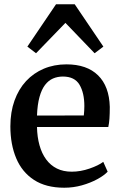

<svg xmlns="http://www.w3.org/2000/svg" viewBox="-20 -867 564 898"><path d="M280.5 11Q195 11 139 -25.5Q83 -62 55.8 -126.8Q28.5 -191.5 28.5 -276Q28.5 -343 47.8 -396.5Q67 -450 102 -487.8Q137 -525.5 185.2 -545.8Q233.5 -566 290.5 -566Q386.5 -566 438.8 -514.5Q491 -463 493.5 -367Q493.5 -336 492 -313.2Q490.5 -290.5 486.5 -273H153Q154 -226 164.8 -187.5Q175.5 -149 196 -121.2Q216.5 -93.5 246.2 -78.8Q276 -64 315.5 -64Q356.5 -64 398.5 -78.5Q440.5 -93 463 -110L483.5 -64Q466.5 -46 434.8 -28.8Q403 -11.5 363 -0.2Q323 11 280.5 11ZM153 -326.5 372 -327Q373 -336.5 373.8 -348.8Q374.5 -361 374.5 -371Q374.5 -432.5 351.8 -470.8Q329 -509 274 -509Q249 -509 227.8 -499.8Q206.5 -490.5 190.5 -469.5Q174.5 -448.5 164.8 -413.5Q155 -378.5 153 -326.5ZM148.5 -618 108 -649 242 -847H329.5L463.5 -649L422.5 -618L286 -760Z"/></svg>

Font: Merriweather 28pt SemiBold
Style: Regular
Weight: 600
Version: Version 2.100